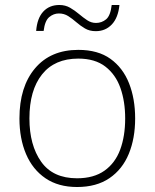

<svg xmlns="http://www.w3.org/2000/svg" viewBox="-20 -740 621 770"><path d="M522 -265Q522 -185 496.5 -123Q471 -61 419 -25.5Q367 10 289 10Q214 10 162.5 -25Q111 -60 84.5 -122Q58 -184 58 -265Q58 -392 120.5 -466Q183 -540 294 -540Q373 -540 423 -504Q473 -468 497.5 -406Q522 -344 522 -265ZM98 -265Q98 -158 145 -91.5Q192 -25 289 -25Q356 -25 399 -55.5Q442 -86 462 -140Q482 -194 482 -265Q482 -333 463 -387Q444 -441 402.5 -473Q361 -505 294 -505Q199 -505 148.5 -441.5Q98 -378 98 -265ZM125 -616Q129 -667 153.5 -693.5Q178 -720 218 -720Q242 -720 261 -709Q280 -698 296.5 -684Q313 -670 329.5 -659Q346 -648 365 -648Q388 -648 405.5 -662.5Q423 -677 428 -720H459Q454 -669 428.5 -642Q403 -615 364 -615Q339 -615 320.5 -626Q302 -637 286 -651Q270 -665 253.5 -675.5Q237 -686 216 -686Q195 -686 177.5 -671.5Q160 -657 155 -616Z"/></svg>

Font: Noto Sans Bengali ExtraLight
Style: Regular
Weight: 200
Designer: Jelle Bosma - Monotype Design Team
Foundry: Monotype Imaging Inc.
Version: Version 2.003; ttfautohint (v1.8.4.7-5d5b)